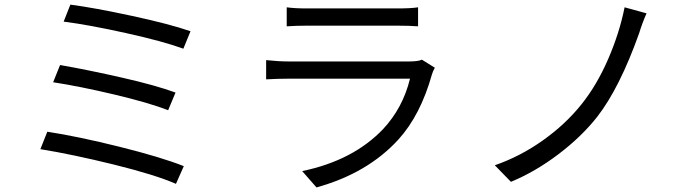

<svg xmlns="http://www.w3.org/2000/svg" viewBox="-20 -777 3040 838"><path d="M257.8 -682.6 287.1 -756.8Q391.6 -743.2 556.6 -707.5Q721.7 -671.9 811.5 -640.6L780.3 -564.5Q692.4 -596.7 529.3 -632.8Q366.2 -668.9 257.8 -682.6ZM211.9 -418 242.2 -493.2Q365.2 -471.7 513.2 -438Q661.1 -404.3 746.1 -373L713.9 -295.9Q631.8 -328.1 479.5 -364.3Q327.1 -400.4 211.9 -418ZM156.2 -126 186.5 -202.1Q320.3 -181.6 502.4 -136.2Q684.6 -90.8 782.2 -51.8L748 25.4Q656.2 -14.6 475.6 -59.1Q294.9 -103.5 156.2 -126Z M1821.3 -516.6 1877.9 -481.4Q1869.1 -465.8 1865.2 -452.1Q1815.4 -274.4 1718.8 -168Q1584 -20.5 1361.3 41L1298.8 -30.3Q1520.5 -76.2 1651.4 -212.9Q1738.3 -305.7 1769.5 -433.6H1239.3Q1194.3 -433.6 1141.6 -430.7V-514.6Q1195.3 -508.8 1239.3 -508.8H1765.6Q1806.6 -508.8 1821.3 -516.6ZM1231.4 -662.1V-745.1Q1264.6 -740.2 1321.3 -740.2H1713.9Q1774.4 -740.2 1804.7 -745.1V-662.1Q1767.6 -665 1712.9 -665H1321.3Q1272.5 -665 1231.4 -662.1Z M2706.1 -745.1 2801.8 -718.8Q2782.2 -673.8 2769.5 -631.8Q2684.6 -393.6 2586.9 -267.6Q2518.6 -180.7 2417.5 -104Q2316.4 -27.3 2210 16.6L2139.6 -55.7Q2250 -93.8 2349.1 -164.1Q2448.2 -234.4 2517.6 -321.3Q2585 -405.3 2634.3 -519Q2683.6 -632.8 2706.1 -745.1Z"/></svg>

Font: GenEi Gothic M Regular
Style: Regular
Weight: 400
Designer: o_tamon (Modified); [Source Han Sans]
Ryoko NISHIZUKA  (kana & ideographs); Paul D. Hunt (Latin, Greek & Cyrillic); Wenl
Version: Version 1.1a;Original Version 1.004